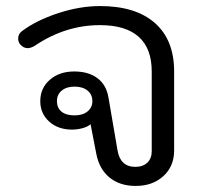

<svg xmlns="http://www.w3.org/2000/svg" viewBox="-20 -604 665 634"><path d="M298 -96 279 -194Q271 -186 253.5 -181Q236 -176 218 -176Q172 -176 142.5 -202.5Q113 -229 113 -270Q113 -313 144.5 -340.5Q176 -368 225 -368Q272 -368 301.5 -346Q331 -324 338 -283L368 -108Q377 -53 427 -53Q452 -53 466.5 -67Q481 -81 481 -104V-368Q481 -444 438 -482.5Q395 -521 310 -521Q196 -521 95 -453Q82 -445 71 -445Q58 -445 47 -457Q40 -465 40 -477Q40 -491 51 -500Q98 -536 170.5 -560Q243 -584 310 -584Q428 -584 491.5 -528Q555 -472 555 -368V-107Q555 -55 519.5 -22.5Q484 10 428 10Q376 10 342 -17.5Q308 -45 298 -96ZM285 -270Q285 -292 269 -305Q253 -318 226 -318Q200 -318 184 -305Q168 -292 168 -270Q168 -248 183 -235.5Q198 -223 226 -223Q253 -223 269 -236Q285 -249 285 -270Z"/></svg>

Font: Kodchasan
Style: Regular
Weight: 400
Version: Version 1.000; ttfautohint (v1.6)